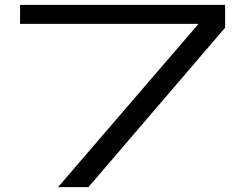

<svg xmlns="http://www.w3.org/2000/svg" viewBox="-20 -770 1009 790"><path d="M343.8 0H218.8L796.9 -671.9H62.5V-750H906.2V-656.2Z"/></svg>

Font: Michroma
Style: Regular
Weight: 400
Version: Version 1.000